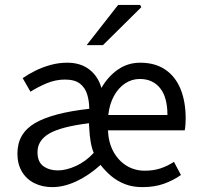

<svg xmlns="http://www.w3.org/2000/svg" viewBox="-20 -755 818 787"><path d="M194.3 12Q153.6 12 121.2 -4.1Q88.8 -20.1 70.1 -51.1Q51.4 -82 51.4 -125.8Q51.4 -208 123.1 -250.2Q194.8 -292.3 345.9 -309Q345.7 -340.1 337.5 -367.6Q329.3 -395.2 307.9 -412Q286.5 -428.9 246.3 -428.9Q207.7 -428.9 170.9 -413.4Q134 -397.9 104.9 -379L73 -434.7Q95.3 -450.4 124.4 -464.9Q153.5 -479.4 186.9 -488.7Q220.3 -498 255.7 -498Q310.2 -498 346.1 -470.2Q382 -442.5 395.7 -394.7Q423.5 -442.5 463.9 -470.2Q504.3 -498 554.6 -498Q615.8 -498 657.4 -469.7Q699.1 -441.5 720.1 -390Q741.1 -338.5 741.1 -268.8Q741.1 -255.6 740.1 -243.3Q739.2 -231.1 737.2 -220.8H422.5Q424.6 -170.9 444.7 -133.8Q464.9 -96.7 498.3 -76Q531.7 -55.3 573.5 -55.3Q609 -55.3 637.9 -64.8Q666.7 -74.4 693 -91.6L721.7 -37.7Q690.4 -15.6 651.8 -1.8Q613.3 12 563.6 12Q523.3 12 491.6 -0.5Q459.9 -13.1 435.4 -33.8Q411 -54.6 392.2 -79Q343.1 -34.8 292.1 -11.4Q241.2 12 194.3 12ZM217.2 -56.5Q251.4 -56.5 291.5 -74.8Q331.7 -93.1 364.2 -128.3Q356.1 -147.6 351.6 -174.1Q347.1 -200.6 345.9 -228.1L344.7 -249.9Q229.7 -235.6 181.7 -207.5Q133.7 -179.4 133.7 -131.5Q133.7 -91.2 157.9 -73.8Q182.1 -56.5 217.2 -56.5ZM423.8 -283.6H666.3Q666.3 -356.9 635.9 -394.1Q605.5 -431.3 553.4 -431.3Q520 -431.3 492.5 -412.9Q464.9 -394.4 446.9 -361.3Q428.8 -328.1 423.8 -283.6ZM335.2 -570 464.1 -734.7H554.4L559.3 -725.6L402 -570Z"/></svg>

Font: Source Sans 3 VF
Style: Regular
Weight: 200
Designer: Paul D. Hunt
Foundry: Adobe
Version: Version 3.046;hotconv 1.0.118;makeotfexe 2.5.65603